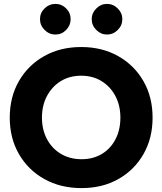

<svg xmlns="http://www.w3.org/2000/svg" viewBox="-20 -952 832 984"><path d="M398 12Q290 12 207 -34.5Q124 -81 77 -162.5Q30 -244 30 -349Q30 -455 77 -536.5Q124 -618 206.5 -664.5Q289 -711 396 -711Q503 -711 585.5 -664.5Q668 -618 715 -536.5Q762 -455 762 -349Q762 -244 715.5 -162.5Q669 -81 587 -34.5Q505 12 398 12ZM398 -136Q457 -136 502 -163Q547 -190 572 -238.5Q597 -287 597 -349Q597 -412 571 -460.5Q545 -509 500 -536.5Q455 -564 396 -564Q337 -564 292 -536.5Q247 -509 221 -460.5Q195 -412 195 -349Q195 -287 221 -238.5Q247 -190 293 -163Q339 -136 398 -136ZM528 -775Q497 -775 473.5 -798.5Q450 -822 450 -854Q450 -885 473.5 -908.5Q497 -932 528 -932Q560 -932 583.5 -908.5Q607 -885 607 -854Q607 -822 583.5 -798.5Q560 -775 528 -775ZM264 -775Q232 -775 208.5 -798.5Q185 -822 185 -854Q185 -886 208.5 -909Q232 -932 264 -932Q296 -932 319 -909Q342 -886 342 -854Q342 -822 319 -798.5Q296 -775 264 -775Z"/></svg>

Font: Figtree Light ExtraBold
Style: Regular
Weight: 800
Version: Version 2.001;gftools[0.9.30]